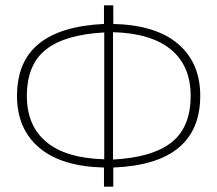

<svg xmlns="http://www.w3.org/2000/svg" viewBox="-20 -702 817 722"><path d="M406 -72V0H371V-72Q210 -76 127 -147Q44 -218 44 -341Q44 -470 125.5 -537Q207 -604 371 -612V-682H406V-612Q567 -608 650 -536.5Q733 -465 733 -342Q733 -85 406 -72ZM697 -342Q697 -454 623 -515.5Q549 -577 405 -581V-102Q554 -110 625.5 -167Q697 -224 697 -342ZM372 -103V-580Q224 -572 152.5 -515.5Q81 -459 81 -341Q81 -229 154.5 -168Q228 -107 372 -103Z"/></svg>

Font: FiraGO UltraLight
Style: Regular
Weight: 200
Designer: bBox Type
Foundry: bBox Type GmbH
Version: Version 1.001